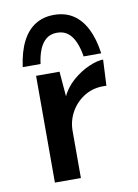

<svg xmlns="http://www.w3.org/2000/svg" viewBox="-76 -691 534 742"><g transform="rotate(-10 191.5 -319.5)"><path d="M171 -419 181 -299 176 -315Q193 -353 224 -380Q255 -407 288.5 -421.5Q322 -436 345 -436L340 -334Q292 -337 256.5 -316Q221 -295 201 -260Q181 -225 181 -185V0H79V-419ZM187 -639Q231 -639 262.5 -618.5Q294 -598 314 -558.5Q334 -519 342 -461H273Q268 -493 257.5 -517.5Q247 -542 230 -555.5Q213 -569 187 -569Q162 -569 145 -555.5Q128 -542 118 -517.5Q108 -493 104 -461H34Q42 -520 62 -559.5Q82 -599 113.5 -619Q145 -639 187 -639Z"/></g></svg>

Font: Josefin Sans Thin Medium
Style: Regular
Weight: 500
Version: Version 2.000